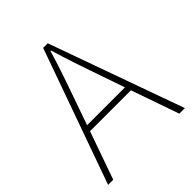

<svg xmlns="http://www.w3.org/2000/svg" viewBox="-201 -851 976 976"><g transform="rotate(-45 287.0 -363.0)"><path d="M150 -290 201 -435C232 -523 258 -597 285 -688H289C316 -597 341 -523 372 -435L422 -290ZM523 0H563L303 -726H270L11 0H48L139 -258H433Z"/></g></svg>

Font: Genne Gothic ExtraLight
Style: Regular
Weight: 250
Designer: Ryoko NISHIZUKA (kana & ideographs); Paul D. Hunt (Latin, Greek & Cyrillic); Wenlong ZHANG (bopomofo); Sandoll Communica
Foundry: Adobe Systems Incorporated
Version: Version 1.004;PS 1.004;hotconv 16.6.51;makeotf.lib2.5.65220